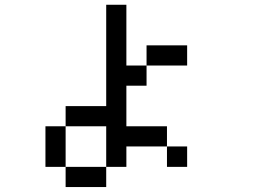

<svg xmlns="http://www.w3.org/2000/svg" viewBox="-20 -629 1040 790"><path d="M167 57.6V-109.4H250V-192.4H417V-609.4H500V-359.4H583V-276.4H500V-109.4H667V-26.4H500V57.6H417V-109.4H250V57.6H417V140.6H250V57.6ZM667 -26.4H750V57.6H667ZM583 -359.4V-442.4H750V-359.4Z"/></svg>

Font: KH Dot Kodenmachou 12
Style: Regular
Weight: 400
Designer: Original version for X68000 by Keitarou Hiraki (http://hp.vector.co.jp/authors/VA000874/) / TrueType conversion by Homem
Version: Version 1.00.20150527